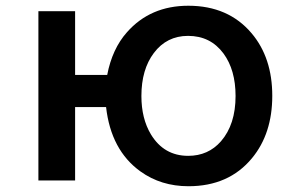

<svg xmlns="http://www.w3.org/2000/svg" viewBox="-20 -604 1040 669"><path d="M113.8 -564.9H241.7V-342.8H353.5Q371.1 -434.1 422.4 -491.7Q503.9 -584 636.2 -584Q775.9 -584 856.9 -487.8Q928.7 -402.8 928.7 -270Q928.7 -138.2 857.9 -52.7Q777.3 44.9 636.7 44.9Q541 44.9 469.2 -6.8Q366.7 -80.6 349.6 -231H241.7V24.9H113.8ZM635.3 -479Q561 -479 516.1 -419.4Q472.7 -361.8 472.7 -269.5Q472.7 -190.9 505.9 -135.7Q551.3 -61 635.7 -61Q705.6 -61 750 -111.8Q800.8 -170.4 800.8 -269.5Q800.8 -360.4 758.8 -417.5Q713.4 -479 635.3 -479Z"/></svg>

Font: BIZ UDGothic
Style: Bold
Weight: 700
Monospace: yes
Designer: TypeBank Co., Ltd.
Foundry: Morisawa Inc.
Version: Version 1.05